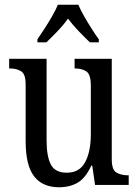

<svg xmlns="http://www.w3.org/2000/svg" viewBox="-20 -786 588 816"><path d="M232 10Q161 10 125 -36.5Q89 -83 89 -186V-427Q89 -471 70 -483Q51 -495 23 -495H19V-536H178V-189Q178 -122 196 -87Q214 -52 264 -52Q318 -52 342 -97Q366 -142 366 -215V-422Q366 -470 347 -482.5Q328 -495 300 -495H297V-536H455V-109Q455 -64 475 -52.5Q495 -41 523 -41H527V0H384L372 -82H368Q343 -28 309 -9Q275 10 232 10ZM139 -619Q152 -638 169 -664Q186 -690 201.5 -717Q217 -744 226 -766H313Q322 -744 337.5 -717Q353 -690 369.5 -664Q386 -638 400 -619V-606H362Q339 -628 314 -654Q289 -680 269 -707Q250 -680 225 -654Q200 -628 177 -606H139Z"/></svg>

Font: Noto Serif Tamil Condensed
Style: Regular
Weight: 400
Width: 3
Designer: Indian Type Foundry, Tom Grace, and the Monotype Design Team
Foundry: Monotype Imaging Inc.
Version: Version 2.004; ttfautohint (v1.8.4.7-5d5b)